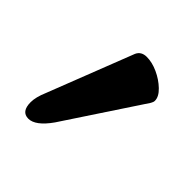

<svg xmlns="http://www.w3.org/2000/svg" viewBox="-90 -731 402 402"><g transform="rotate(45 111.0 -529.5)"><path d="M44 -396Q23 -396 23 -424Q23 -439 32 -460L106 -650Q112 -663 128 -663Q144 -663 161.5 -655Q179 -647 192 -634.5Q205 -622 205 -610Q205 -606 202 -601L89 -430Q65 -396 44 -396Z"/></g></svg>

Font: Junicode VF
Style: Regular
Weight: 400
Designer: Peter S. Baker
Version: Version 2.213